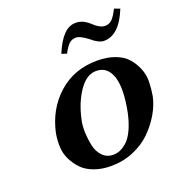

<svg xmlns="http://www.w3.org/2000/svg" viewBox="-119 -730 775 838"><g transform="rotate(-20 268.5 -311.0)"><path d="M440.9 -574.2Q458.5 -574.2 471.7 -585.7Q484.9 -597.2 502.4 -631.8L528.3 -622.1Q484.9 -514.2 414.1 -514.2Q389.2 -514.2 355.5 -543.9Q320.8 -569.8 303.2 -569.8Q283.7 -569.8 270.8 -558.1Q257.8 -546.4 242.7 -517.1L218.8 -524.9Q240.7 -577.6 266.1 -604.2Q291.5 -630.9 324.2 -630.9Q358.4 -630.9 391.1 -599.1Q418 -574.2 440.9 -574.2ZM335.4 -402.8Q290.5 -402.8 255.1 -351.1Q219.7 -299.3 204.6 -229Q197.3 -201.2 198.7 -167.2Q200.2 -133.3 206.8 -103.3Q213.4 -73.2 233.2 -53.2Q252.9 -33.2 282.2 -33.2Q297.9 -33.2 313 -39.3Q328.1 -45.4 345.7 -60.5Q363.3 -75.7 378.4 -107.4Q393.6 -139.2 403.3 -184.1Q424.8 -291.5 406.2 -347.2Q387.7 -402.8 335.4 -402.8ZM78.1 -207Q100.6 -312.5 174.3 -378.2Q248 -443.8 354.5 -443.8Q401.9 -443.8 437.7 -430.2Q473.6 -416.5 493.4 -393.8Q513.2 -371.1 525.4 -341.6Q537.6 -312 536.9 -280Q536.1 -248 530.8 -215.8Q522.5 -176.3 500.2 -137.7Q478 -99.1 444.3 -65.4Q410.6 -31.7 361.6 -11Q312.5 9.8 256.8 9.8Q214.4 9.8 179.7 -2.7Q145 -15.1 124 -36.6Q103 -58.1 89.1 -86.2Q75.2 -114.3 74 -145Q72.8 -175.8 78.1 -207Z"/></g></svg>

Font: Linux Libertine Slanted
Style: Semibold Slanted
Weight: 600
Designer: Philipp H. Poll
Foundry: Philipp H. Poll
Version: Version 5.1.1